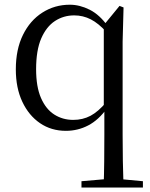

<svg xmlns="http://www.w3.org/2000/svg" viewBox="-20 -551 647 830"><path d="M332.2 259.8V232.4L450.3 222.2H488.7L597.8 232.4V259.8ZM264.9 14.6Q201.7 14.6 153.1 -18.5Q104.5 -51.6 76.5 -111.1Q48.4 -170.7 48.4 -251.2Q48.4 -337.7 79.2 -400.1Q109.9 -462.6 163.2 -496.6Q216.4 -530.6 281.9 -530.6Q324.8 -530.6 367.9 -508.9Q411 -487.1 446.3 -437.4L453.7 -436.5L441.2 -411.3Q405.9 -450.3 372.4 -467.4Q338.8 -484.5 300.9 -484.5Q254.8 -484.5 217.6 -460.2Q180.4 -435.8 158.2 -384.8Q136.1 -333.8 136.1 -251.8Q136.1 -175.8 157.2 -127.5Q178.2 -79.2 214.6 -55.9Q251.1 -32.7 296.4 -32.7Q337.8 -32.7 371.4 -50.5Q404.9 -68.3 440 -110L451.1 -84H443.3Q406.5 -32.2 361.3 -8.8Q316.2 14.6 264.9 14.6ZM427.9 259.8Q429.9 203.2 430.5 145.6Q431.1 88.1 431.1 30.7V-78L428.7 -87.3V-440.2V-442.5L496.7 -525.5L514.1 -518.8L510.1 -371.1V30.7Q510.1 88.1 511.1 145.6Q512.1 203.2 514.1 259.8Z"/></svg>

Font: Noto Serif SC
Style: Regular
Weight: 200
Designer: Ryoko NISHIZUKA 西塚涼子 (kana & ideographs); Frank Grießhammer (Latin, Greek & Cyrillic); Wenlong ZHANG 张文龙 (bopomofo); San
Foundry: Adobe
Version: Version 2.001;hotconv 1.1.0;makeotfexe 2.6.0